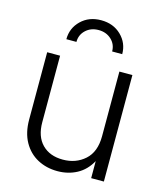

<svg xmlns="http://www.w3.org/2000/svg" viewBox="-110 -808 760 898"><g transform="rotate(15 269.5 -358.5)"><path d="M252.4 9.3Q199.2 9.3 156.2 -13.7Q113.3 -36.6 88.1 -81.3Q63 -126 63 -189.9V-515.6H125.5V-193.8Q125.5 -124.5 162.6 -86.9Q199.7 -49.3 263.2 -49.3Q326.2 -49.3 369.4 -87.9Q412.6 -126.5 412.6 -202.6V-515.6H475.6V0H414.1V-82.5Q388.2 -35.6 346.2 -13.2Q304.2 9.3 252.4 9.3ZM269 -725.6Q328.1 -725.6 366.2 -688.5Q404.3 -651.4 404.3 -597.7H355.5Q355.5 -632.3 330.8 -655.3Q306.2 -678.2 269 -678.2Q231.9 -678.2 207.3 -655.3Q182.6 -632.3 182.6 -597.7H133.8Q133.8 -651.4 171.9 -688.5Q210 -725.6 269 -725.6Z"/></g></svg>

Font: Inter Display Light
Style: Regular
Weight: 300
Designer: Rasmus Andersson
Foundry: rsms
Version: Version 4.000;git-a52131595